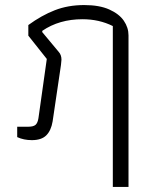

<svg xmlns="http://www.w3.org/2000/svg" viewBox="-20 -544 608 759"><path d="M426 -441Q372 -468 306 -468Q214 -468 147 -422V-417L212 -339Q223 -327 223 -308Q223 -303 221 -287L188 -64Q182 -28 163 -9Q144 10 106 10Q74 10 48 -2V-43H91Q112 -43 120.5 -50.5Q129 -58 132 -77L165 -311L92 -403V-445Q144 -483 196.5 -503.5Q249 -524 313 -524Q373 -524 412 -506.5Q451 -489 469.5 -462Q488 -435 488 -404V195H426Z"/></svg>

Font: Athiti
Style: Regular
Weight: 400
Designer: CadsonDemak Team
Foundry: CadsonDemak
Version: Version 1.033